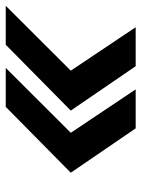

<svg xmlns="http://www.w3.org/2000/svg" viewBox="69 -637 498 676"><g transform="rotate(-90 318.0 -299.0)"><path d="M204.1 -70.3 47.9 -298.8 279.8 -527.8H417L188.5 -298.8L341.3 -70.3ZM422.9 -70.3 266.6 -298.8 498.5 -527.8H635.7L407.2 -298.8L560.1 -70.3Z"/></g></svg>

Font: Inter 16pt SemiBold
Style: Italic
Weight: 600
Italic angle: -9.3988°
Version: Version 4.001;git-66647c0bb